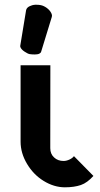

<svg xmlns="http://www.w3.org/2000/svg" viewBox="-20 -801 426 815"><path d="M67.4 -523.9V-199.7C67.4 -167 76.7 -135.7 94.7 -105.5C112.8 -75.2 135.7 -51.3 165 -33.2C194.3 -15.1 224.6 -5.9 255.4 -5.9C282.2 -5.9 304.7 -9.3 323.2 -15.6C341.8 -22 359.4 -35.2 376.5 -54.2L293.9 -138.2C290 -132.8 283.7 -127.9 275.4 -124C267.1 -120.1 258.3 -117.7 250 -117.7C233.9 -117.7 220.2 -122.6 209.5 -132.8C198.7 -142.6 193.4 -155.8 193.4 -171.9V-199.7L193.8 -523.9ZM154.8 -582 199.7 -728.5C200.2 -730.5 200.7 -731.9 200.7 -733.9C200.7 -737.3 199.7 -741.2 197.8 -745.1C193.8 -753.4 187 -761.2 178.2 -767.6C169.4 -773.9 160.6 -777.8 152.3 -779.3C147.5 -780.3 141.6 -780.8 135.3 -780.8H128.9C120.1 -780.3 112.8 -777.8 106.4 -774.9C97.7 -771 92.3 -765.1 90.8 -757.8L65.9 -606.4C65.4 -604 66.4 -601.6 67.4 -599.1C70.3 -593.3 75.2 -587.9 84 -582C92.8 -576.2 100.1 -572.3 106 -571.3C111.8 -570.3 119.1 -569.8 127.4 -569.8C135.7 -569.8 142.1 -570.8 147 -573.2C150.9 -575.2 153.8 -578.1 154.8 -582Z"/></svg>

Font: Tuffy
Style: Bold
Weight: 700
Designer: Thatcher Ulrich, Karoly Barta, Michael Everson
Version: Version 001.270